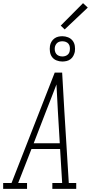

<svg xmlns="http://www.w3.org/2000/svg" viewBox="-54 -1194 575 1214"><path d="M-34 0V-37H19L292 -735H339L353 -490L381 -37H428V0H277V-37H339L326 -252H145L61 -37H117V0ZM159 -288H324L312 -490Q310 -533 307.5 -575.5Q305 -618 303 -660Q287 -618 270.5 -575.5Q254 -533 237 -490ZM340 -805Q321 -805 303.5 -812Q286 -819 275.5 -833Q265 -847 262 -866Q259 -885 262 -904Q264 -917 271 -929.5Q278 -942 289.5 -950.5Q301 -959 314 -962Q327 -965 340 -965Q359 -965 376.5 -958Q394 -951 405 -937Q416 -923 419 -904Q422 -885 419 -866Q416 -853 409.5 -840.5Q403 -828 391.5 -819.5Q380 -811 366.5 -808Q353 -805 340 -805ZM340 -837Q348 -837 356 -839Q364 -841 371 -846Q378 -851 382 -858Q386 -865 387 -873Q389 -885 387.5 -896.5Q386 -908 379.5 -916.5Q373 -925 362.5 -929Q352 -933 340 -933Q332 -933 324 -931Q316 -929 309.5 -924Q303 -919 299 -912Q295 -905 293 -897Q291 -885 293 -873.5Q295 -862 301.5 -853.5Q308 -845 318.5 -841Q329 -837 340 -837ZM355 -1008 330 -1032 471 -1174 501 -1146Z"/></svg>

Font: Iosevka Slab Extralight
Style: Italic
Weight: 200
Italic angle: -9°
Monospace: yes
Designer: Belleve Invis
Foundry: Belleve Invis
Version: Version 11.1.1; ttfautohint (v1.8.3)